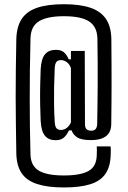

<svg xmlns="http://www.w3.org/2000/svg" viewBox="-20 -742 590 888"><path d="M275.5 125Q200.5 125 152 109.2Q103.5 93.5 80.2 59.2Q57 25 55.5 -30.5Q54.5 -102.5 53.5 -166Q52.5 -229.5 52.5 -290.8Q52.5 -352 53.2 -418Q54 -484 55.5 -561.5Q57 -618 79.8 -653.5Q102.5 -689 150.8 -705.8Q199 -722.5 275.5 -722.5Q350 -722.5 398 -706.2Q446 -690 470 -654.5Q494 -619 495 -561Q495.5 -498.5 495.8 -445.8Q496 -393 496 -346.5Q496 -300 495.5 -256.2Q495 -212.5 494.5 -167Q494 -130 470 -112Q446 -94 402 -94Q355 -94 335.8 -107.5Q316.5 -121 311.5 -139H299Q289 -117.5 275.2 -105.5Q261.5 -93.5 237.5 -93.5Q205 -93.5 187.8 -114.2Q170.5 -135 168 -183.5Q166.5 -215 165.8 -257.2Q165 -299.5 165.8 -342.8Q166.5 -386 168 -420.5Q170.5 -469.5 187.8 -490.5Q205 -511.5 238.5 -511.5Q262 -511.5 275 -500.8Q288 -490 298 -467.5H308V-506.5H372L373 -167.5Q373 -152 380 -144.8Q387 -137.5 402 -137.5Q415.5 -137.5 422 -144.8Q428.5 -152 429.5 -168Q430 -209 430.8 -252.5Q431.5 -296 431.8 -344.2Q432 -392.5 431.8 -447Q431.5 -501.5 430.5 -564.5Q429 -618.5 392.2 -642.8Q355.5 -667 275.5 -667Q199 -667 160.8 -644Q122.5 -621 121 -564.5Q119 -484.5 118.2 -417Q117.5 -349.5 117.5 -287Q117.5 -224.5 118.2 -161.5Q119 -98.5 121 -27.5Q122.5 25 159.5 47.2Q196.5 69.5 275.5 69.5Q352.5 69.5 389.5 48.8Q426.5 28 427.5 -24.5Q428 -38.5 428 -45.5Q428 -52.5 427.5 -65H491.5Q492.5 -56.5 492.5 -48.5Q492.5 -40.5 492 -26Q490.5 29 467.5 62.2Q444.5 95.5 397.2 110.2Q350 125 275.5 125ZM262 -141Q277 -141 289.5 -151Q302 -161 308 -176.5V-426.5Q302.5 -444.5 289.5 -454.2Q276.5 -464 262 -464Q247 -464 240.5 -455Q234 -446 233 -425.5Q231 -379.5 230.2 -338.5Q229.5 -297.5 230 -258.8Q230.5 -220 233 -180Q234 -158 240.8 -149.5Q247.5 -141 262 -141Z"/></svg>

Font: Big Shoulders Text Thin
Style: Regular
Weight: 400
Version: Version 2.002